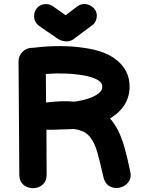

<svg xmlns="http://www.w3.org/2000/svg" viewBox="-20 -964 725 984"><path d="M511 -53Q518 -26 535.5 -13.5Q553 -1 574.5 -0.5Q596 0 615 -10.5Q634 -21 644 -40.5Q654 -60 647 -87Q632 -161 617.5 -210.5Q603 -260 585.5 -294.5Q568 -329 544 -357Q638 -413 644 -509Q649 -607 566 -665Q511 -704 416 -718Q293 -737 150 -719H145Q116 -719 95.5 -698.5Q75 -678 75 -649Q75 -556 77 -369Q79 -182 79 -69Q79 -41 93 -24.5Q107 -8 128 -2.5Q149 3 170 -2.5Q191 -8 205 -24.5Q219 -41 219 -69Q219 -163 218 -299H248Q269 -300 308 -301Q309 -301 328 -301.5Q347 -302 358 -303Q405 -297 430 -274Q453 -253 471 -208Q488 -156 511 -53ZM216 -439Q215 -524 215 -585Q318 -592 394 -580Q457 -571 487 -550Q506 -537 504 -517Q503 -494 470 -475Q434 -455 375 -445Q369 -444 361 -443Q302 -449 219 -439H216ZM309 -753Q334 -748 355 -762L449 -832Q471 -846 475 -872Q480 -898 465 -917Q450 -936 425.5 -942Q401 -948 379 -933L316 -886L251 -932Q229 -947 204 -942Q177 -937 164.5 -916Q152 -895 155.5 -870.5Q159 -846 182 -830L278 -764Q288 -758 299 -755Q301 -754 304 -754Q307 -754 309 -753Z"/></svg>

Font: Balsamiq Sans
Style: Bold
Weight: 700
Designer: Michael Angeles
Foundry: Balsamiq SRL
Version: Version 1.020; ttfautohint (v1.8.4.7-5d5b);gftools[0.9.26]